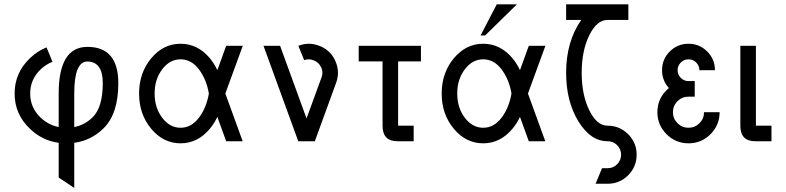

<svg xmlns="http://www.w3.org/2000/svg" viewBox="-20 -665 3701 904"><path d="M329.6 -66.9Q377.4 -76.2 414.1 -110.8Q463.9 -157.7 463.9 -273.4Q463.9 -374.5 391.6 -375.5Q329.6 -375.5 329.6 -224.6ZM329.6 219.7 256.3 170.9V7.3Q178.7 -2.9 120.6 -59.1Q48.8 -127.4 48.8 -224.6Q48.8 -321.8 120.6 -390.6Q156.2 -424.8 199.2 -441.9L227.1 -374Q196.8 -362.3 171.9 -338.9Q122.1 -291.5 122.1 -224.6Q122.1 -157.7 171.9 -110.8Q208.5 -76.2 256.3 -66.9V-224.6Q256.3 -444.3 391.6 -444.3Q537.1 -444.3 537.1 -273.4Q537.1 -127.4 465.8 -59.1Q407.7 -2.9 329.6 7.3Z M830.1 -63.5Q880.9 -63.5 916.5 -110.6Q952.1 -157.7 963.4 -224.6Q952.1 -291.5 916.5 -338.6Q880.9 -385.7 830.1 -385.7Q779.3 -385.7 743.7 -338.6Q708 -291.5 708 -224.6Q708 -157.7 743.7 -110.6Q779.3 -63.5 830.1 -63.5ZM830.1 9.8Q749 9.8 691.9 -58.8Q634.8 -127.4 634.8 -224.6Q634.8 -321.8 691.9 -390.4Q749 -459 830.1 -459Q911.1 -459 968.3 -390.6Q989.7 -364.3 1003.4 -334.5L1044.9 -449.2H1123L1041 -224.6L1122.6 0H1044.9L1003.4 -114.7Q989.7 -85 968.3 -59.1Q911.1 9.8 830.1 9.8Z M1462.4 0H1384.3L1220.7 -449.2H1298.8L1423.3 -107.4L1493.7 -300.3Q1498 -311.5 1498 -322.3Q1498 -335.4 1491.7 -348.6Q1480.5 -372.6 1455.6 -381.3Q1444.3 -385.7 1433.1 -385.7Q1422.4 -385.7 1412.1 -381.8L1384.8 -449.2Q1409.2 -459 1433.6 -459Q1457 -459 1481 -450.2Q1534.2 -431.2 1558.1 -379.9Q1571.3 -351.1 1571.3 -322.3Q1571.3 -298.8 1562.5 -274.9Z M1927.7 0H1851.1Q1781.2 0 1781.2 -73.2V-376H1668.9V-449.2H1961.9V-376H1854.5V-73.2H1927.7Z M2254.9 -63.5Q2305.7 -63.5 2341.3 -110.6Q2377 -157.7 2388.2 -224.6Q2377 -291.5 2341.3 -338.6Q2305.7 -385.7 2254.9 -385.7Q2204.1 -385.7 2168.5 -338.6Q2132.8 -291.5 2132.8 -224.6Q2132.8 -157.7 2168.5 -110.6Q2204.1 -63.5 2254.9 -63.5ZM2254.9 9.8Q2173.8 9.8 2116.7 -58.8Q2059.6 -127.4 2059.6 -224.6Q2059.6 -321.8 2116.7 -390.4Q2173.8 -459 2254.9 -459Q2335.9 -459 2393.1 -390.6Q2414.6 -364.3 2428.2 -334.5L2469.7 -449.2H2547.9L2465.8 -224.6L2547.4 0H2469.7L2428.2 -114.7Q2414.6 -85 2393.1 -59.1Q2335.9 9.8 2254.9 9.8Z M2264.2 -498H2242.7L2318.8 -644.5H2413.6Z M2840.8 200.2H2784.2L2814.5 127H2840.8Q2867.2 127 2885.7 108.4Q2904.3 89.8 2904.3 63.5Q2904.3 37.1 2885.7 18.6Q2867.2 0 2840.8 0Q2760.3 0 2702.9 -94.2Q2645.5 -188.5 2645.5 -322.3Q2645.5 -469.2 2716.8 -571.3H2645.5V-644.5H2938.5V-571.3H2840.8Q2790 -571.3 2754.4 -498.5Q2718.8 -425.8 2718.8 -322.3Q2718.8 -218.8 2754.4 -146Q2790 -73.2 2840.8 -73.2Q2897.5 -73.2 2937.5 -33.2Q2977.5 6.8 2977.5 63.5Q2977.5 120.1 2937.5 160.2Q2897.5 200.2 2840.8 200.2Z M3221.7 9.8Q3161.1 9.8 3118.2 -33.2Q3075.2 -76.2 3075.2 -136.7Q3075.2 -205.1 3129.4 -250.5Q3097.2 -285.6 3097.2 -334.5Q3097.2 -386.2 3133.5 -422.6Q3169.9 -459 3221.7 -459Q3273.4 -459 3309.8 -422.6Q3346.2 -386.2 3346.2 -334.5H3272.9Q3272.9 -355.5 3258.1 -370.6Q3243.2 -385.7 3221.7 -385.7Q3200.7 -385.7 3185.5 -370.6Q3170.4 -355.5 3170.4 -334.5Q3170.4 -313.5 3185.5 -298.3Q3200.7 -283.2 3221.7 -283.2H3251V-210H3221.7Q3191.4 -210 3169.9 -188.5Q3148.4 -167 3148.4 -136.7Q3148.4 -106.4 3169.9 -85Q3191.4 -63.5 3221.7 -63.5Q3252 -63.5 3273.4 -85Q3294.9 -106.4 3294.9 -136.7H3368.2Q3368.2 -76.2 3325.4 -33.2Q3282.7 9.8 3221.7 9.8Z M3612.3 0H3535.6Q3465.8 0 3465.8 -73.2V-449.2H3539.1V-73.2H3612.3Z"/></svg>

Font: Catrinity
Style: Regular
Weight: 400
Designer: Alexander Lange
Foundry: High-Logic / Made with FontCreator
Version: Version 2.090;May 20, 2024;FontCreator 15.0.0.2974 64-bit